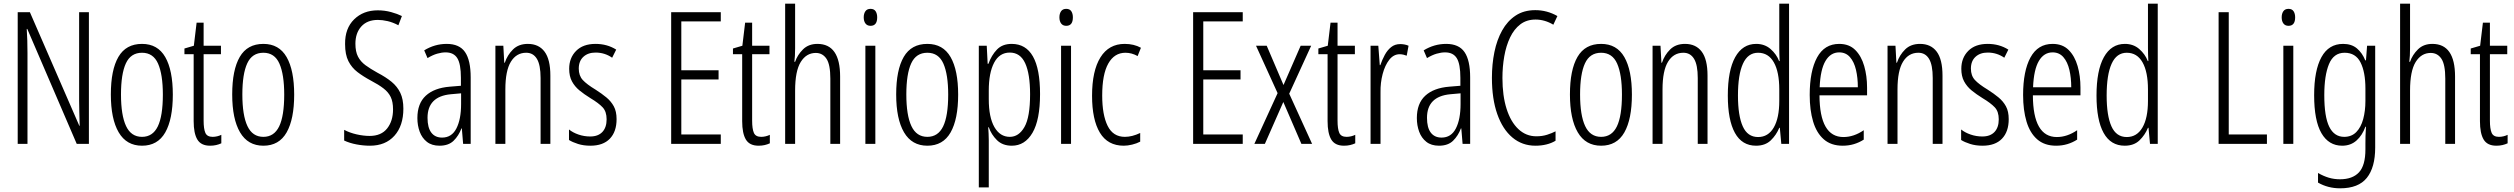

<svg xmlns="http://www.w3.org/2000/svg" viewBox="-20 -780 13631 1041"><path d="M462 0H396L128 -623H125Q127 -592 128 -560.5Q129 -529 129 -493V0H76V-714H142L410 -98H412Q411 -137 410 -172.5Q409 -208 409 -234V-714H462Z M917 -267Q917 -134 876 -62Q835 10 750 10Q666 10 623.5 -62.5Q581 -135 581 -268Q581 -401 622 -471.5Q663 -542 750 -542Q835 -542 876 -470.5Q917 -399 917 -267ZM636 -268Q636 -155 663.5 -96.5Q691 -38 750 -38Q808 -38 835.5 -94.5Q863 -151 863 -267Q863 -376 837 -435Q811 -494 750 -494Q689 -494 662.5 -436.5Q636 -379 636 -268Z M1133 -38Q1145 -38 1157.5 -41Q1170 -44 1180 -49V-3Q1167 3 1152 6.5Q1137 10 1119 10Q1070 10 1050 -23.5Q1030 -57 1030 -123V-486H980V-517L1031 -532L1046 -657H1084V-532H1178V-486H1084V-126Q1084 -81 1093.5 -59.5Q1103 -38 1133 -38Z M1575 -267Q1575 -134 1534 -62Q1493 10 1408 10Q1324 10 1281.5 -62.5Q1239 -135 1239 -268Q1239 -401 1280 -471.5Q1321 -542 1408 -542Q1493 -542 1534 -470.5Q1575 -399 1575 -267ZM1294 -268Q1294 -155 1321.5 -96.5Q1349 -38 1408 -38Q1466 -38 1493.5 -94.5Q1521 -151 1521 -267Q1521 -376 1495 -435Q1469 -494 1408 -494Q1347 -494 1320.5 -436.5Q1294 -379 1294 -268Z M2167 -191Q2167 -98 2118.5 -44Q2070 10 1986 10Q1950 10 1913 3Q1876 -4 1846 -18V-76Q1876 -60 1913.5 -51.5Q1951 -43 1984 -43Q2047 -43 2079 -83.5Q2111 -124 2111 -187Q2111 -228 2098.5 -254Q2086 -280 2059.5 -300.5Q2033 -321 1991 -343Q1950 -365 1918.5 -389Q1887 -413 1869 -448.5Q1851 -484 1851 -541Q1850 -626 1900 -675Q1950 -724 2028 -724Q2066 -724 2100.5 -714.5Q2135 -705 2159 -693L2140 -643Q2110 -659 2081.5 -665.5Q2053 -672 2029 -672Q1971 -672 1939 -636.5Q1907 -601 1907 -543Q1907 -500 1921 -473Q1935 -446 1961.5 -426.5Q1988 -407 2026 -386Q2072 -362 2103 -336.5Q2134 -311 2150.5 -276.5Q2167 -242 2167 -191Z M2402 -542Q2471 -542 2501.5 -497.5Q2532 -453 2532 -360V0H2491L2484 -84H2482Q2467 -44 2439.5 -17Q2412 10 2363 10Q2321 10 2294.5 -11Q2268 -32 2255.5 -66Q2243 -100 2243 -140Q2243 -219 2288.5 -261Q2334 -303 2418 -310L2479 -315V-358Q2479 -433 2459.5 -464.5Q2440 -496 2396 -496Q2375 -496 2350.5 -489Q2326 -482 2298 -465L2280 -507Q2337 -542 2402 -542ZM2424 -269Q2298 -257 2298 -141Q2298 -88 2318.5 -61Q2339 -34 2377 -34Q2429 -34 2454.5 -83.5Q2480 -133 2480 -216V-274Z M2842 -542Q2901 -542 2932.5 -500Q2964 -458 2964 -370V0H2911V-357Q2911 -428 2891 -461Q2871 -494 2833 -494Q2780 -494 2750 -445.5Q2720 -397 2720 -295V0H2666V-532H2709L2714 -440H2717Q2731 -482 2761.5 -512Q2792 -542 2842 -542Z M3323 -134Q3323 -66 3286.5 -28Q3250 10 3181 10Q3144 10 3114 0.5Q3084 -9 3065 -21V-78Q3086 -61 3116.5 -50.5Q3147 -40 3180 -40Q3223 -40 3246 -64.5Q3269 -89 3269 -133Q3269 -175 3247.5 -198Q3226 -221 3181 -248Q3147 -269 3121.5 -290Q3096 -311 3081 -339Q3066 -367 3066 -407Q3066 -466 3103.5 -504Q3141 -542 3209 -542Q3272 -542 3321 -511L3299 -467Q3259 -495 3209 -495Q3168 -495 3143 -472Q3118 -449 3118 -408Q3118 -370 3139.5 -346.5Q3161 -323 3209 -294Q3242 -273 3267.5 -252Q3293 -231 3308 -203.5Q3323 -176 3323 -134Z M3888 0H3619V-714H3888V-664H3674V-399H3876V-349H3674V-51H3888Z M4107 -38Q4119 -38 4131.5 -41Q4144 -44 4154 -49V-3Q4141 3 4126 6.5Q4111 10 4093 10Q4044 10 4024 -23.5Q4004 -57 4004 -123V-486H3954V-517L4005 -532L4020 -657H4058V-532H4152V-486H4058V-126Q4058 -81 4067.5 -59.5Q4077 -38 4107 -38Z M4291 -519Q4291 -475 4287 -445H4291Q4304 -483 4334 -512.5Q4364 -542 4412 -542Q4535 -542 4535 -365V0H4482V-354Q4482 -430 4461 -461.5Q4440 -493 4403 -493Q4352 -493 4321.5 -444Q4291 -395 4291 -289V0H4237V-760H4291Z M4700 -732Q4719 -732 4727.5 -719Q4736 -706 4736 -686Q4736 -640 4700 -640Q4682 -640 4672.5 -652.5Q4663 -665 4663 -686Q4663 -706 4672 -719Q4681 -732 4700 -732ZM4726 -532V0H4672V-532Z M5175 -267Q5175 -134 5134 -62Q5093 10 5008 10Q4924 10 4881.5 -62.5Q4839 -135 4839 -268Q4839 -401 4880 -471.5Q4921 -542 5008 -542Q5093 -542 5134 -470.5Q5175 -399 5175 -267ZM4894 -268Q4894 -155 4921.5 -96.5Q4949 -38 5008 -38Q5066 -38 5093.5 -94.5Q5121 -151 5121 -267Q5121 -376 5095 -435Q5069 -494 5008 -494Q4947 -494 4920.5 -436.5Q4894 -379 4894 -268Z M5465 -542Q5619 -542 5619 -270Q5619 -130 5578 -60Q5537 10 5466 10Q5416 10 5385.5 -20Q5355 -50 5341 -90H5338Q5339 -75 5340 -56.5Q5341 -38 5341 -19V236H5287V-532H5330L5335 -434H5339Q5356 -481 5385.5 -511.5Q5415 -542 5465 -542ZM5455 -495Q5399 -495 5370 -440Q5341 -385 5341 -289V-242Q5341 -144 5371.5 -91Q5402 -38 5455 -38Q5504 -38 5534.5 -91.5Q5565 -145 5565 -269Q5565 -379 5538.5 -437Q5512 -495 5455 -495Z M5761 -732Q5780 -732 5788.5 -719Q5797 -706 5797 -686Q5797 -640 5761 -640Q5743 -640 5733.5 -652.5Q5724 -665 5724 -686Q5724 -706 5733 -719Q5742 -732 5761 -732ZM5787 -532V0H5733V-532Z M6073 10Q5986 10 5943.5 -60.5Q5901 -131 5901 -261Q5901 -396 5946.5 -469Q5992 -542 6078 -542Q6128 -542 6166 -521L6148 -476Q6116 -494 6082 -494Q6022 -494 5989 -435.5Q5956 -377 5956 -262Q5956 -157 5985.5 -97.5Q6015 -38 6079 -38Q6118 -38 6162 -59V-12Q6143 -2 6118.5 4Q6094 10 6073 10Z M6718 0H6449V-714H6718V-664H6504V-399H6706V-349H6504V-51H6718Z M6907 -275 6790 -532H6848L6939 -319L7032 -532H7089L6970 -272L7094 0H7036L6938 -227L6838 0H6781Z M7281 -38Q7293 -38 7305.5 -41Q7318 -44 7328 -49V-3Q7315 3 7300 6.5Q7285 10 7267 10Q7218 10 7198 -23.5Q7178 -57 7178 -123V-486H7128V-517L7179 -532L7194 -657H7232V-532H7326V-486H7232V-126Q7232 -81 7241.5 -59.5Q7251 -38 7281 -38Z M7572 -541Q7582 -541 7594 -539Q7606 -537 7617 -532L7607 -478Q7600 -481 7589.5 -483.5Q7579 -486 7569 -486Q7536 -486 7512.5 -456Q7489 -426 7476.5 -378.5Q7464 -331 7465 -279V0H7411V-532H7453L7461 -427H7464Q7474 -456 7488 -482Q7502 -508 7522.5 -524.5Q7543 -541 7572 -541Z M7821 -542Q7890 -542 7920.5 -497.5Q7951 -453 7951 -360V0H7910L7903 -84H7901Q7886 -44 7858.5 -17Q7831 10 7782 10Q7740 10 7713.5 -11Q7687 -32 7674.5 -66Q7662 -100 7662 -140Q7662 -219 7707.5 -261Q7753 -303 7837 -310L7898 -315V-358Q7898 -433 7878.5 -464.5Q7859 -496 7815 -496Q7794 -496 7769.5 -489Q7745 -482 7717 -465L7699 -507Q7756 -542 7821 -542ZM7843 -269Q7717 -257 7717 -141Q7717 -88 7737.5 -61Q7758 -34 7796 -34Q7848 -34 7873.5 -83.5Q7899 -133 7899 -216V-274Z M8306 -674Q8257 -674 8223 -648Q8189 -622 8167.5 -577Q8146 -532 8136 -475Q8126 -418 8126 -357Q8126 -261 8148.5 -190Q8171 -119 8212.5 -80Q8254 -41 8310 -41Q8342 -41 8368.5 -49.5Q8395 -58 8414 -68V-17Q8393 -4 8365 3Q8337 10 8305 10Q8233 10 8180 -34.5Q8127 -79 8098 -161.5Q8069 -244 8069 -358Q8069 -432 8082.5 -498Q8096 -564 8124.5 -615Q8153 -666 8197.5 -695.5Q8242 -725 8304 -725Q8368 -725 8424 -693L8402 -646Q8379 -660 8354.5 -667Q8330 -674 8306 -674Z M8828 -267Q8828 -134 8787 -62Q8746 10 8661 10Q8577 10 8534.5 -62.5Q8492 -135 8492 -268Q8492 -401 8533 -471.5Q8574 -542 8661 -542Q8746 -542 8787 -470.5Q8828 -399 8828 -267ZM8547 -268Q8547 -155 8574.5 -96.5Q8602 -38 8661 -38Q8719 -38 8746.5 -94.5Q8774 -151 8774 -267Q8774 -376 8748 -435Q8722 -494 8661 -494Q8600 -494 8573.5 -436.5Q8547 -379 8547 -268Z M9116 -542Q9175 -542 9206.5 -500Q9238 -458 9238 -370V0H9185V-357Q9185 -428 9165 -461Q9145 -494 9107 -494Q9054 -494 9024 -445.5Q8994 -397 8994 -295V0H8940V-532H8983L8988 -440H8991Q9005 -482 9035.5 -512Q9066 -542 9116 -542Z M9501 10Q9425 10 9386.5 -59.5Q9348 -129 9348 -262Q9348 -398 9388 -470Q9428 -542 9502 -542Q9548 -542 9580 -514Q9612 -486 9626 -449H9629Q9628 -469 9627.5 -486Q9627 -503 9627 -520V-760H9680V0H9638L9630 -87H9627Q9611 -48 9581 -19Q9551 10 9501 10ZM9512 -37Q9567 -37 9597 -88.5Q9627 -140 9627 -233V-295Q9627 -390 9597.5 -442Q9568 -494 9512 -494Q9457 -494 9430 -434.5Q9403 -375 9403 -262Q9403 -153 9429 -95Q9455 -37 9512 -37Z M9952 -542Q10006 -542 10039 -509Q10072 -476 10087.5 -422Q10103 -368 10103 -305V-263H9845Q9846 -37 9975 -37Q10031 -37 10085 -74V-23Q10060 -7 10031.5 1.5Q10003 10 9971 10Q9908 10 9868.5 -24.5Q9829 -59 9810.5 -121Q9792 -183 9792 -265Q9792 -395 9832 -468.5Q9872 -542 9952 -542ZM9952 -496Q9905 -496 9877.5 -449.5Q9850 -403 9846 -307H10053Q10053 -358 10043 -401Q10033 -444 10010.5 -470Q9988 -496 9952 -496Z M10390 -542Q10449 -542 10480.5 -500Q10512 -458 10512 -370V0H10459V-357Q10459 -428 10439 -461Q10419 -494 10381 -494Q10328 -494 10298 -445.5Q10268 -397 10268 -295V0H10214V-532H10257L10262 -440H10265Q10279 -482 10309.5 -512Q10340 -542 10390 -542Z M10871 -134Q10871 -66 10834.5 -28Q10798 10 10729 10Q10692 10 10662 0.5Q10632 -9 10613 -21V-78Q10634 -61 10664.5 -50.5Q10695 -40 10728 -40Q10771 -40 10794 -64.5Q10817 -89 10817 -133Q10817 -175 10795.5 -198Q10774 -221 10729 -248Q10695 -269 10669.5 -290Q10644 -311 10629 -339Q10614 -367 10614 -407Q10614 -466 10651.5 -504Q10689 -542 10757 -542Q10820 -542 10869 -511L10847 -467Q10807 -495 10757 -495Q10716 -495 10691 -472Q10666 -449 10666 -408Q10666 -370 10687.5 -346.5Q10709 -323 10757 -294Q10790 -273 10815.5 -252Q10841 -231 10856 -203.5Q10871 -176 10871 -134Z M11109 -542Q11163 -542 11196 -509Q11229 -476 11244.5 -422Q11260 -368 11260 -305V-263H11002Q11003 -37 11132 -37Q11188 -37 11242 -74V-23Q11217 -7 11188.5 1.5Q11160 10 11128 10Q11065 10 11025.5 -24.5Q10986 -59 10967.5 -121Q10949 -183 10949 -265Q10949 -395 10989 -468.5Q11029 -542 11109 -542ZM11109 -496Q11062 -496 11034.5 -449.5Q11007 -403 11003 -307H11210Q11210 -358 11200 -401Q11190 -444 11167.5 -470Q11145 -496 11109 -496Z M11500 10Q11424 10 11385.5 -59.5Q11347 -129 11347 -262Q11347 -398 11387 -470Q11427 -542 11501 -542Q11547 -542 11579 -514Q11611 -486 11625 -449H11628Q11627 -469 11626.5 -486Q11626 -503 11626 -520V-760H11679V0H11637L11629 -87H11626Q11610 -48 11580 -19Q11550 10 11500 10ZM11511 -37Q11566 -37 11596 -88.5Q11626 -140 11626 -233V-295Q11626 -390 11596.5 -442Q11567 -494 11511 -494Q11456 -494 11429 -434.5Q11402 -375 11402 -262Q11402 -153 11428 -95Q11454 -37 11511 -37Z M12009 0V-714H12064V-51H12271V0Z M12388 -732Q12407 -732 12415.5 -719Q12424 -706 12424 -686Q12424 -640 12388 -640Q12370 -640 12360.5 -652.5Q12351 -665 12351 -686Q12351 -706 12360 -719Q12369 -732 12388 -732ZM12414 -532V0H12360V-532Z M12684 -542Q12730 -542 12759 -517.5Q12788 -493 12804 -453H12808L12814 -532H12858V20Q12858 128 12812.5 184.5Q12767 241 12668 241Q12602 241 12548 210V158Q12578 175 12606.5 183.5Q12635 192 12667 192Q12735 192 12770 154.5Q12805 117 12805 30V-2Q12805 -21 12805.5 -43.5Q12806 -66 12808 -93H12805Q12788 -46 12756.5 -18Q12725 10 12679 10Q12606 10 12566.5 -58Q12527 -126 12527 -264Q12527 -398 12566.5 -470Q12606 -542 12684 -542ZM12692 -494Q12633 -494 12607.5 -432.5Q12582 -371 12582 -264Q12582 -147 12609 -92.5Q12636 -38 12690 -38Q12730 -38 12755.5 -64Q12781 -90 12793 -134.5Q12805 -179 12805 -233V-300Q12805 -389 12778.5 -441.5Q12752 -494 12692 -494Z M13047 -519Q13047 -475 13043 -445H13047Q13060 -483 13090 -512.5Q13120 -542 13168 -542Q13291 -542 13291 -365V0H13238V-354Q13238 -430 13217 -461.5Q13196 -493 13159 -493Q13108 -493 13077.5 -444Q13047 -395 13047 -289V0H12993V-760H13047Z M13529 -38Q13541 -38 13553.5 -41Q13566 -44 13576 -49V-3Q13563 3 13548 6.5Q13533 10 13515 10Q13466 10 13446 -23.5Q13426 -57 13426 -123V-486H13376V-517L13427 -532L13442 -657H13480V-532H13574V-486H13480V-126Q13480 -81 13489.5 -59.5Q13499 -38 13529 -38Z"/></svg>

Font: Noto Sans Ethiopic ExtraCondensed Light
Style: Regular
Weight: 300
Width: 2
Designer: Monotype Design Team
Foundry: Monotype Imaging Inc.
Version: Version 2.102; ttfautohint (v1.8.4.7-5d5b)